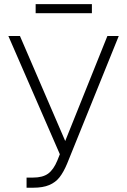

<svg xmlns="http://www.w3.org/2000/svg" viewBox="-20 -877 601 907"><path d="M105.5 -38.1H135.7Q182.1 -38.1 207.8 -57.1Q233.4 -76.2 251 -119.1L262.7 -148.4L19.5 -707H74.2L288.1 -210.9L487.3 -707H541L296.9 -103.5Q280.3 -64 261.5 -39.8Q242.7 -15.6 212.6 -2.9Q182.6 9.8 136.7 9.8H105.5ZM414.1 -814.5H148.4V-857.4H414.1Z"/></svg>

Font: Pretendard Std ExtraLight
Style: Regular
Weight: 200
Designer: Base glyphs from Inter by Rasmus Andersson; Hangeul glyphs from Noto Sans CJK(Source Han Sans) by Jang Soo-young and Kan
Foundry: Kil Hyung-jin
Version: Version 1.309